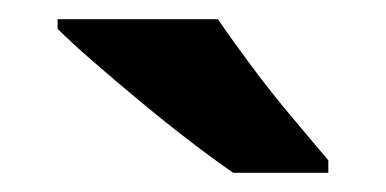

<svg xmlns="http://www.w3.org/2000/svg" viewBox="-20 -786 402 200"><path d="M207 -766Q222 -744 242.5 -716.5Q263 -689 284.5 -663.5Q306 -638 322 -619V-606H223Q204 -619 178.5 -638.5Q153 -658 126.5 -680Q100 -702 77 -722Q54 -742 40 -756V-766Z"/></svg>

Font: RS Noto Sans
Style: Bold
Weight: 700
Designer: Monotype Design Team
Foundry: Monotype Imaging Inc.
Version: Version 3.10